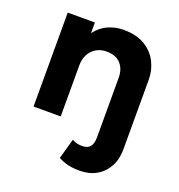

<svg xmlns="http://www.w3.org/2000/svg" viewBox="-134 -632 906 970"><g transform="rotate(20 319.0 -147.5)"><path d="M400 225Q363 225 336.5 218.5Q310 212 284.5 198.5L315 90Q327.5 96.5 340 100Q352.5 103.5 369 103.5Q399 103.5 412.2 86.8Q425.5 70 425.5 37V-282.5Q425.5 -330.5 399.5 -359Q373.5 -387.5 323.5 -387.5Q292 -387.5 268 -373.2Q244 -359 230.5 -333.5Q217 -308 217 -274.5V0H71V-505H217V-448Q246 -486 285 -503Q324 -520 367 -520Q437 -520 482.2 -492.2Q527.5 -464.5 549.5 -420.5Q571.5 -376.5 571.5 -328V47.5Q571.5 101 550 140.8Q528.5 180.5 490 202.8Q451.5 225 400 225Z"/></g></svg>

Font: Geologica SemiBold
Style: Regular
Weight: 600
Designer: Sindre Bremnes, Frode Helland
Foundry: Monokrom Skriftforlag AS
Version: Version 1.010;gftools[0.9.28]